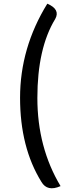

<svg xmlns="http://www.w3.org/2000/svg" viewBox="-20 -844 395 1043"><path d="M309 167Q237 199 205 144Q89 -43 89 -313Q89 -584 237 -824Q309 -793 280 -741Q183 -582 183 -312Q183 -43 309 167Z"/></svg>

Font: Swei Half Moon CJK TC
Style: Medium
Weight: 500
Version: Version 2.125